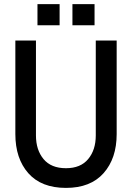

<svg xmlns="http://www.w3.org/2000/svg" viewBox="-20 -896 637 928"><path d="M543.9 -248Q543.9 -130.4 480.7 -59.1Q417.5 12.2 298.8 12.2Q179.7 12.2 116.9 -58.8Q54.2 -129.9 54.2 -248V-700.2H153.8V-241.2Q153.8 -171.4 190.4 -127.2Q227.1 -83 298.8 -83Q369.6 -83 406.2 -127.2Q442.9 -171.4 442.9 -241.2V-700.2H543.9ZM161.1 -773.9V-876H268.1V-773.9ZM330.1 -773.9V-876H437V-773.9Z"/></svg>

Font: TASA Explorer Medium
Style: Regular
Weight: 500
Designer: Weizhong Zhang
Foundry: Local Remote
Version: Version 1.000;Glyphs 3.1.2 (3151)